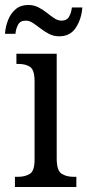

<svg xmlns="http://www.w3.org/2000/svg" viewBox="-41 -752 351 772"><path d="M19 0V-41H30Q60 -41 79 -53Q98 -65 98 -110V-425Q98 -470 80.5 -482.5Q63 -495 33 -495H25V-536H187V-115Q187 -67 206 -54Q225 -41 256 -41H266V0ZM197 -606Q175 -606 156.5 -615.5Q138 -625 122 -637.5Q106 -650 91.5 -659.5Q77 -669 63 -669Q40 -669 31.5 -652.5Q23 -636 21 -616H-21Q-19 -645 -8.5 -671.5Q2 -698 22 -715Q42 -732 73 -732Q95 -732 113.5 -722.5Q132 -713 147.5 -700.5Q163 -688 177.5 -678.5Q192 -669 206 -669Q228 -669 237 -685.5Q246 -702 248 -722H290Q287 -677 264.5 -641.5Q242 -606 197 -606Z"/></svg>

Font: Noto Serif Condensed
Style: Regular
Weight: 400
Width: 3
Designer: Monotype Design Team
Foundry: Monotype Imaging Inc.
Version: Version 2.013; ttfautohint (v1.8.4.7-5d5b)